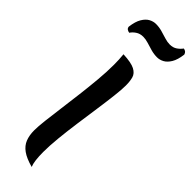

<svg xmlns="http://www.w3.org/2000/svg" viewBox="-362 -1073 1106 1106"><g transform="rotate(45 191.0 -520.0)"><path d="M270 -684Q270 -652 263.5 -596Q257 -540 247 -471Q237 -402 227 -330Q217 -258 210.5 -192.5Q204 -127 204 -78Q204 -2 218 31Q163 16 133 -5.5Q103 -27 91 -57.5Q79 -88 79 -129Q79 -160 85 -211.5Q91 -263 99.5 -327Q108 -391 116.5 -460Q125 -529 131 -596Q137 -663 137 -720Q137 -741 136 -762Q135 -783 133 -802Q199 -799 227.5 -784Q256 -769 263 -744Q270 -719 270 -684ZM69 -913Q59 -914 51 -919.5Q43 -925 42 -936Q48 -983 64 -1009.5Q80 -1036 100.5 -1047Q121 -1058 142 -1058Q168 -1058 192.5 -1051Q217 -1044 239.5 -1037Q262 -1030 282 -1030Q308 -1030 326.5 -1043Q345 -1056 355 -1071Q365 -1070 372 -1064.5Q379 -1059 382 -1048Q376 -1001 360 -974.5Q344 -948 323.5 -937Q303 -926 282 -926Q256 -926 231.5 -933Q207 -940 184.5 -947Q162 -954 142 -954Q116 -954 97 -941Q78 -928 69 -913Z"/></g></svg>

Font: Merienda SemiBold
Style: Regular
Weight: 600
Designer: Eduardo Rodriguez Tunni
Foundry: Eduardo Rodriguez Tunni
Version: Version 2.001; ttfautohint (v1.8.4.7-5d5b)